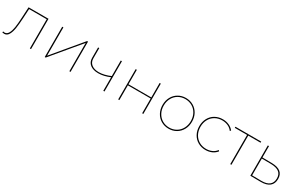

<svg xmlns="http://www.w3.org/2000/svg" viewBox="154 -1677 4351 2837"><g transform="rotate(30 2329.5 -258.5)"><path d="M9 -20Q25 -16 34 -16Q75 -16 98 -58Q121 -100 131 -165Q141 -230 146 -329Q146 -334 146.5 -338.5Q147 -343 147 -348L156 -517H496V0H476V-506L484 -498H168L176 -506L167 -344Q161 -234 150 -162Q139 -90 112.5 -43.5Q86 3 38 3Q25 3 5 -2Z M730 -517H750V-34L1154 -517H1170V0H1150V-483L746 0H730Z M1732 -233Q1627 -187 1532 -187Q1445 -187 1393.5 -227Q1342 -267 1342 -342V-517H1362V-342Q1362 -277 1408 -241Q1454 -205 1532 -205Q1622 -205 1733 -253ZM1729 -517H1749V0H1729Z M1983 -517H2003V-270H2392V-517H2412V0H2392V-252H2003V0H1983Z M2842 3Q2771 3 2713.5 -30.5Q2656 -64 2623.5 -124Q2591 -184 2591 -259Q2591 -334 2623.5 -393.5Q2656 -453 2713.5 -486.5Q2771 -520 2842 -520Q2913 -520 2970.5 -486.5Q3028 -453 3060.5 -393.5Q3093 -334 3093 -259Q3093 -184 3060.5 -124Q3028 -64 2970.5 -30.5Q2913 3 2842 3ZM2842 -16Q2907 -16 2960 -47Q3013 -78 3043 -133.5Q3073 -189 3073 -259Q3073 -329 3043 -384.5Q3013 -440 2960 -470.5Q2907 -501 2842 -501Q2777 -501 2724 -470.5Q2671 -440 2641 -384.5Q2611 -329 2611 -259Q2611 -189 2641 -133.5Q2671 -78 2724 -47Q2777 -16 2842 -16Z M3472 3Q3399 3 3341 -30.5Q3283 -64 3250.5 -123.5Q3218 -183 3218 -259Q3218 -335 3250.5 -394.5Q3283 -454 3341 -487Q3399 -520 3472 -520Q3529 -520 3577.5 -498.5Q3626 -477 3658 -436L3644 -421Q3615 -461 3570 -481Q3525 -501 3472 -501Q3405 -501 3351.5 -470.5Q3298 -440 3268 -384.5Q3238 -329 3238 -259Q3238 -188 3268 -133Q3298 -78 3351.5 -47Q3405 -16 3472 -16Q3525 -16 3570 -36Q3615 -56 3644 -96L3658 -81Q3626 -40 3577.5 -18.5Q3529 3 3472 3Z M3895 -506 3903 -498H3685V-517H4125V-498H3907L3915 -506V0H3895Z M4424 -321Q4520 -319 4569 -279.5Q4618 -240 4618 -162Q4618 -81 4566 -39Q4514 3 4415 2L4238 0V-517H4258V-323ZM4417 -16Q4507 -15 4552.5 -52Q4598 -89 4598 -161Q4598 -232 4553 -266.5Q4508 -301 4417 -303L4258 -305V-18Z"/></g></svg>

Font: Montserrat
Style: Regular
Weight: 400
Designer: Julieta Ulanovsky
Foundry: Julieta Ulanovsky
Version: Version 8.000